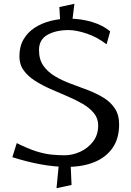

<svg xmlns="http://www.w3.org/2000/svg" viewBox="-20 -866 691 1009"><path d="M277 123 291 -21 350 -32 356 106ZM298 -721 292 -829 371 -846 357 -732ZM332 11Q266 11 193 -2.5Q120 -16 45 -40L68 -114Q128 -84 171.5 -70.5Q215 -57 250.5 -53.5Q286 -50 320 -50Q361 -50 401.5 -68.5Q442 -87 469 -122Q496 -157 496 -207Q496 -244 473.5 -271.5Q451 -299 414 -320.5Q377 -342 333 -360.5Q289 -379 245 -398.5Q201 -418 164 -441.5Q127 -465 104.5 -496Q82 -527 82 -570Q82 -622 104 -659.5Q126 -697 163.5 -721Q201 -745 247.5 -756.5Q294 -768 343 -768Q405 -768 463.5 -750.5Q522 -733 559 -701L540 -633Q491 -671 436 -689.5Q381 -708 340 -708Q274 -708 229.5 -683Q185 -658 185 -603Q185 -553 208 -520.5Q231 -488 268.5 -465.5Q306 -443 351 -426.5Q396 -410 440.5 -393Q485 -376 522.5 -353.5Q560 -331 583 -297Q606 -263 606 -212Q606 -138 571.5 -88.5Q537 -39 475.5 -14Q414 11 332 11Z"/></svg>

Font: Marhey Light Light
Style: Regular
Weight: 300
Version: Version 1.000